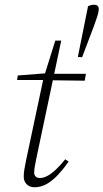

<svg xmlns="http://www.w3.org/2000/svg" viewBox="-20 -776 436 809"><path d="M376 -756Q388 -756 392.5 -750Q397 -744 396 -736Q396 -726 390 -707Q384 -688 375 -664Q366 -640 356 -614L326 -535L308 -536L351 -750Q358 -753 363.5 -754.5Q369 -756 376 -756ZM52 -439 55 -458 184 -468V-465H342L337 -436L182 -438L180 -439ZM125 13Q105 13 92.5 0.5Q80 -12 80 -32Q80 -46 82.5 -61.5Q85 -77 90 -101L163 -445L213 -605H238L133 -108Q130 -92 127 -76.5Q124 -61 124 -49Q124 -38 130.5 -32Q137 -26 148 -26Q164 -26 181 -35.5Q198 -45 217 -63Q236 -81 255 -105L269 -95Q249 -66 226.5 -41.5Q204 -17 179 -2Q154 13 125 13Z"/></svg>

Font: Source Serif 4 36pt Light
Style: Italic
Weight: 300
Italic angle: -12°
Designer: Frank Grießhammer
Foundry: Adobe Systems Incorporated
Version: Version 4.004;hotconv 1.0.116;makeotfexe 2.5.65601